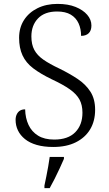

<svg xmlns="http://www.w3.org/2000/svg" viewBox="-20 -744 559 985"><path d="M253 10Q205 10 168.5 -0.5Q132 -11 108 -30.5Q84 -50 72 -75Q60 -100 60 -129Q60 -145 66 -157.5Q72 -170 82.5 -176.5Q93 -183 109 -183Q110 -138 126.5 -103Q143 -68 175.5 -48Q208 -28 258 -28Q329 -28 366 -65.5Q403 -103 403 -166Q403 -205 388 -233Q373 -261 338.5 -285.5Q304 -310 246 -337Q188 -365 150.5 -393.5Q113 -422 95.5 -460Q78 -498 78 -550Q78 -602 103 -641Q128 -680 172.5 -702Q217 -724 275 -724Q329 -724 367.5 -708.5Q406 -693 427.5 -668Q449 -643 449 -613Q449 -587 435 -573.5Q421 -560 396 -560Q396 -596 383 -624.5Q370 -653 343 -669Q316 -685 273 -685Q209 -685 175 -649.5Q141 -614 141 -557Q141 -516 156 -488Q171 -460 202.5 -438Q234 -416 285 -392Q338 -366 379 -338.5Q420 -311 444 -273.5Q468 -236 468 -181Q468 -123 442.5 -80.5Q417 -38 369 -14Q321 10 253 10ZM208 208Q213 185 218 159.5Q223 134 227.5 109Q232 84 235 61H308V71Q299 92 286.5 119Q274 146 260.5 173Q247 200 235 221H208Z"/></svg>

Font: Noto Serif Hebrew Light
Style: Regular
Weight: 300
Version: Version 2.003